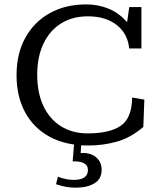

<svg xmlns="http://www.w3.org/2000/svg" viewBox="-20 -662 730 889"><path d="M389.2 11.7Q284.2 11.7 209.7 -28.8Q135.3 -69.3 95.9 -142.8Q56.6 -216.3 56.6 -314Q56.6 -413.6 97.2 -487.1Q137.7 -560.5 210.4 -601.1Q283.2 -641.6 379.4 -641.6Q434.6 -641.6 482.9 -621.8Q531.2 -602.1 568.4 -559.1L578.6 -629.4H634.8V-437.5H578.1Q571.8 -505.4 520.8 -545.9Q469.7 -586.4 386.7 -586.4Q315.4 -586.4 262.7 -553.5Q210 -520.5 181.2 -459.7Q152.3 -398.9 152.3 -315.9Q152.3 -231.9 181.2 -170.9Q210 -109.9 262.7 -77.1Q315.4 -44.4 386.7 -44.4Q487.3 -44.4 539.1 -79.6Q590.8 -114.7 591.8 -210.4L648.4 -200.7L643.6 -74.2Q584.5 -23.9 521 -6.1Q457.5 11.7 389.2 11.7ZM329.6 207Q310.1 207 288.3 203.6Q266.6 200.2 239.3 190.9L248.5 156.2Q268.6 164.1 286.9 167.5Q305.2 170.9 320.8 170.9Q387.2 170.9 387.2 125Q387.2 105 371.3 95.2Q355.5 85.4 325.7 85Q319.3 85 316.4 85.4L323.2 2.9H356.4L353.5 46.9Q354 46.9 357.7 46.6Q361.3 46.4 363.8 46.4Q403.8 46.4 427.2 68.1Q450.7 89.8 450.7 124.5Q450.7 166 417.7 186.5Q384.8 207 329.6 207Z"/></svg>

Font: Kameron
Style: Regular
Weight: 400
Designer: Vernon Adams
Foundry: Vernon Adams
Version: Version 1.100